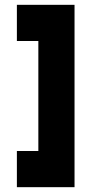

<svg xmlns="http://www.w3.org/2000/svg" viewBox="-20 -720 389 796"><path d="M50 56V-94H139V-550H50V-700H289V56Z"/></svg>

Font: Urbanist Black
Style: Regular
Weight: 900
Designer: Corey Hu
Foundry: Corey Hu
Version: Version 1.330; ttfautohint (v1.8.4.7-5d5b)